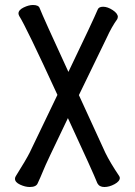

<svg xmlns="http://www.w3.org/2000/svg" viewBox="-20 -733 540 769"><path d="M398 16Q378 16 370 1Q354 -40 252 -260Q161 -71 155 -54Q141 -20 131 1Q125 16 99 16Q81 16 60.5 6.5Q40 -3 40 -17Q40 -22 43 -27Q85 -94 99 -122L210 -353Q84 -627 57 -669Q54 -675 54 -679Q54 -693 74.5 -703Q95 -713 112 -713Q135 -713 139 -700Q153 -664 254 -445Q354 -653 371 -694Q375 -706 393 -706Q411 -706 431.5 -692.5Q452 -679 452 -665L450 -657Q427 -625 408 -583L296 -352L402 -121Q421 -82 458 -27L460 -21Q460 -7 439 4.5Q418 16 398 16Z"/></svg>

Font: LXGW WenKai Mono
Style: Bold
Weight: 700
Designer: Fontworks Inc.
Version: Version 1.250;January 17, 2023